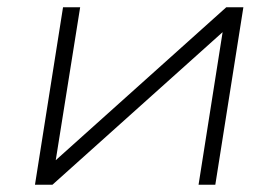

<svg xmlns="http://www.w3.org/2000/svg" viewBox="-20 -507 763 527"><path d="M76 0 153 -487H200L132 -61H126L601 -487H648L571 0H525L592 -425H598L124 0Z"/></svg>

Font: Nunito Sans 10pt Expanded ExtraLight
Style: Italic
Weight: 250
Width: 7
Italic angle: -9°
Designer: Vernon Adams
Foundry: Vernon Adams
Version: Version 3.101;gftools[0.9.27]